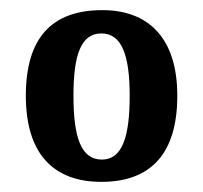

<svg xmlns="http://www.w3.org/2000/svg" viewBox="-20 -739 400 379"><path d="M180 -380C278 -380 330 -436 330 -550C330 -664 273 -719 182 -719C82 -719 31 -664 31 -550C31 -436 85 -380 180 -380ZM181 -424C140 -424 125 -468 125 -550C125 -631 140 -673 180 -673C220 -673 236 -631 236 -550C236 -468 221 -424 181 -424Z"/></svg>

Font: Noto Serif Lao ExtraCondensed
Style: Bold
Weight: 700
Width: 2
Designer: Monotype Design Team
Foundry: Monotype Imaging Inc.
Version: Version 2.003